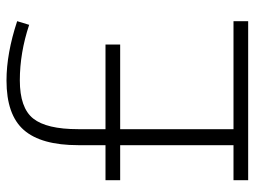

<svg xmlns="http://www.w3.org/2000/svg" viewBox="-114 -650 765 576"><g transform="rotate(-90 268.0 -362.5)"><path d="M15 -428H120V-510Q120 -621 165.5 -673Q211 -725 314 -725Q395 -725 492 -693L481 -657Q397 -685 314.5 -685Q232 -685 200 -645Q168 -605 168 -510V-428H422V-384H168V-44H492V0H15V-44H120V-384H15Z"/></g></svg>

Font: Julius Sans One
Style: Regular
Weight: 400
Designer: Luciano Vergara
Foundry: LatinoType
Version: Version 1.001